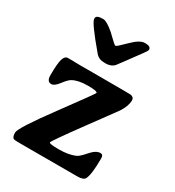

<svg xmlns="http://www.w3.org/2000/svg" viewBox="-175 -818 849 932"><g transform="rotate(30 249.5 -351.5)"><path d="M396 -695.8Q396 -689.9 382.3 -671.4Q297.4 -555.2 293.5 -551.3Q276.4 -532.7 245.1 -532.7L240.7 -533.2H236.3Q207.5 -533.2 189.5 -554.7Q90.3 -671.9 90.3 -692.4V-696.3Q90.3 -713.9 128.9 -713.9Q149.4 -713.9 191.4 -677.7Q201.7 -668.9 220.7 -649.9Q239.7 -630.9 245.4 -630.9Q251 -630.9 292.7 -672.6Q334.5 -714.4 361.8 -714.4H365.2Q396 -714.4 396 -695.8ZM401.4 10.7H85Q50.8 10.7 45.4 8.3Q33.7 2.9 33.7 -22.9Q33.7 -48.8 156.7 -215.3Q279.8 -381.8 279.8 -386.7Q279.8 -396.5 226.6 -396.5Q173.3 -396.5 142.6 -379.4Q128.9 -372.1 106.9 -343Q85 -314 67.9 -314Q43 -314 43 -349.1Q43 -414.6 50.5 -439.5Q58.1 -464.4 75.2 -464.4H102.1L115.7 -463.9Q129.4 -463.4 143.1 -463.4H278.8Q424.3 -463.4 428.7 -462.4Q447.3 -458 447.3 -441.9Q447.3 -409.7 421.4 -370.1Q420.4 -369.1 312.3 -221.4Q204.1 -73.7 204.1 -65.9Q204.1 -58.1 257.8 -58.1Q311.5 -58.1 347.2 -73.2Q362.8 -79.6 390.4 -111.8Q418 -144 443.4 -144Q458.5 -144 458.5 -123Q458.5 -33.2 443.8 -4.4Q436 10.7 401.4 10.7Z"/></g></svg>

Font: Averia Serif Libre RX
Style: Bold
Weight: 700
Version: Version 1.002